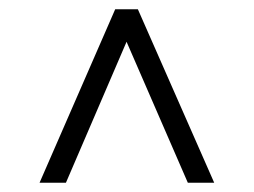

<svg xmlns="http://www.w3.org/2000/svg" viewBox="-20 -695 548 415"><path d="M243 -629H264L122.5 -300H65.5L229 -675H278L443 -300H386Z"/></svg>

Font: Newsreader 24pt SemiBold
Style: Regular
Weight: 600
Designer: Hugues Gentile
Foundry: Production Type
Version: Version 1.003